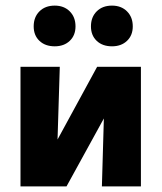

<svg xmlns="http://www.w3.org/2000/svg" viewBox="-20 -664 576 684"><path d="M482 0H343L350 -242L217 0H53V-426H193L185 -167L326 -426H482ZM100 -570Q100 -603 120.5 -623.5Q141 -644 175 -644Q208 -644 228.5 -623.5Q249 -603 249 -570Q249 -538 228.5 -518.5Q208 -499 175 -499Q141 -499 120.5 -518.5Q100 -538 100 -570ZM304 -570Q304 -603 324.5 -623.5Q345 -644 379 -644Q412 -644 432.5 -623.5Q453 -603 453 -570Q453 -538 432.5 -518.5Q412 -499 379 -499Q345 -499 324.5 -518.5Q304 -538 304 -570Z"/></svg>

Font: Ysabeau Ultrabold
Style: Regular
Weight: 800
Designer: Christian Thalmann (Catharsis Fonts)
Version: Version 0.003